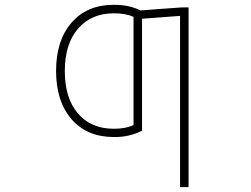

<svg xmlns="http://www.w3.org/2000/svg" viewBox="-20 -555 1040 794"><path d="M451.2 -22.5Q500 -22.5 532.2 -38.1V-485.4Q500 -500 451.2 -500Q357.4 -500 302.7 -436.5Q248 -373 248 -261.2Q248 -149.4 302.2 -85.9Q356.4 -22.5 451.2 -22.5ZM732.4 -524.4H759.8V218.8H724.6V-489.3L567.4 -477.5V-14.6Q513.7 12.7 451.2 11.7Q339.8 11.7 275.9 -62Q211.9 -135.7 211.9 -261.7Q211.9 -387.7 275.9 -461.4Q339.8 -535.2 451.2 -535.2Q515.6 -535.2 560.5 -511.7Q585.9 -513.7 643.6 -518.1Q701.2 -522.5 732.4 -524.4Z"/></svg>

Font: GenEi Gothic M ExtraLight
Style: Regular
Weight: 200
Designer: o_tamon (Modified); [Source Han Sans]
Ryoko NISHIZUKA  (kana & ideographs); Paul D. Hunt (Latin, Greek & Cyrillic); Wenl
Version: Version 1.1a;Original Version 1.004